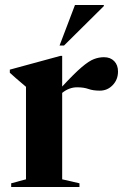

<svg xmlns="http://www.w3.org/2000/svg" viewBox="-20 -752 499 772"><path d="M398 -522Q424 -522 439.2 -506.2Q454.5 -490.5 454.5 -464.5Q454.5 -432 433.2 -409.8Q412 -387.5 381.5 -387.5Q354.5 -387.5 335.8 -394.2Q317 -401 290 -401Q258 -401 230 -378.5V-31L299.5 -15V0H25V-15L84.5 -31V-403Q74.5 -412 60.8 -423.2Q47 -434.5 19.5 -459.5V-472L223.5 -527.5H230V-404Q279 -457 308.5 -482Q338 -507 358 -514.5Q378 -522 398 -522ZM219.5 -569 281.5 -732H397.5V-727.5L237.5 -569Z"/></svg>

Font: Newsreader 72pt SemiBold
Style: Regular
Weight: 600
Designer: Hugues Gentile
Foundry: Production Type
Version: Version 1.003; ttfautohint (v1.8.3)